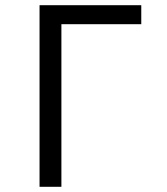

<svg xmlns="http://www.w3.org/2000/svg" viewBox="-20 -718 640 738"><path d="M132 0H216V-625H523V-698H132Z"/></svg>

Font: IBM Plex Mono
Style: Regular
Weight: 400
Monospace: yes
Designer: Mike Abbink, Paul van der Laan, Pieter van Rosmalen
Foundry: Bold Monday
Version: Version 2.004